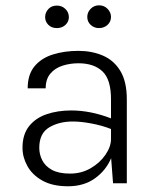

<svg xmlns="http://www.w3.org/2000/svg" viewBox="-20 -672 573 704"><path d="M229.5 11Q172.5 11 135.5 -9.8Q98.5 -30.5 80.5 -63Q62.5 -95.5 62.5 -130Q62.5 -179 86.5 -209.2Q110.5 -239.5 151 -253.2Q191.5 -267 241 -267Q312 -267 387 -238V-308.5Q387 -380.5 355.8 -410.2Q324.5 -440 267.5 -440Q237 -440 209.5 -431.2Q182 -422.5 164.8 -402.2Q147.5 -382 147.5 -348H81.5Q81.5 -398.5 106.5 -428.8Q131.5 -459 173.8 -472.2Q216 -485.5 267.5 -485.5Q317 -485.5 357.2 -468.2Q397.5 -451 421.2 -412Q445 -373 445 -307.5V0H394.5L387.5 -92Q368.5 -47 328 -18Q287.5 11 229.5 11ZM237 -35.5Q279 -35.5 313 -55.5Q347 -75.5 367 -105Q387 -134.5 387 -162V-199Q354 -212 315.5 -219.2Q277 -226.5 247 -226.5Q196.5 -226.5 160.2 -204.8Q124 -183 124 -130Q124 -106 134.8 -84.5Q145.5 -63 170.2 -49.2Q195 -35.5 237 -35.5ZM343 -569Q325.5 -569 312.8 -580.5Q300 -592 300 -610Q300 -627 312.5 -639.8Q325 -652.5 343 -652.5Q362 -652.5 374.5 -639.5Q387 -626.5 387 -610Q387 -592 374 -580.5Q361 -569 343 -569ZM188.5 -569Q169 -569 157.2 -581Q145.5 -593 145.5 -609Q145.5 -626 157.2 -638.8Q169 -651.5 188.5 -651.5Q207 -651.5 219.8 -639.2Q232.5 -627 232.5 -609Q232.5 -592.5 220 -580.8Q207.5 -569 188.5 -569Z"/></svg>

Font: Betina Sans Light
Style: Regular
Weight: 300
Designer: Jonathan Pinhorn (font) & Cristiano Sobral (main changes)
Version: Version 2.001;October 6, 2020;FontCreator 13.0.0.2681 64-bit